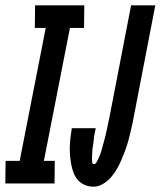

<svg xmlns="http://www.w3.org/2000/svg" viewBox="-22 -690 604 722"><path d="M183 0H-2L-1 -85H52L150 -585H109L110 -670H295L294 -585H241L143 -85H184ZM330 12Q312 12 297 5.5Q282 -1 271.5 -12.5Q261 -24 255 -39.5Q249 -55 246 -71Q243 -87 241.5 -104Q240 -121 240.5 -138Q241 -155 243 -172.5Q245 -190 248 -208H338Q337 -203 336 -198Q335 -193 334 -188Q333 -183 332 -178Q331 -173 331 -168Q331 -163 330 -158Q329 -153 328.5 -148Q328 -143 327 -138Q326 -133 325.5 -128Q325 -123 325 -118Q325 -113 324.5 -108.5Q324 -104 324 -99Q324 -94 324 -89Q324 -84 325 -78.5Q326 -73 331 -73Q337 -73 340.5 -79Q344 -85 346.5 -90.5Q349 -96 351.5 -101.5Q354 -107 356 -112.5Q358 -118 359.5 -123.5Q361 -129 362.5 -134.5Q364 -140 365.5 -145.5Q367 -151 368.5 -156.5Q370 -162 371.5 -168Q373 -174 374.5 -179.5Q376 -185 377 -190.5Q378 -196 379.5 -201.5Q381 -207 382 -212.5Q383 -218 384 -223.5Q385 -229 386.5 -235Q388 -241 389 -246L471 -670H562L477 -230Q473 -212 469 -194Q465 -176 460 -158.5Q455 -141 448.5 -123.5Q442 -106 434.5 -88.5Q427 -71 417.5 -54.5Q408 -38 395 -23Q382 -8 364.5 2Q347 12 330 12Z"/></svg>

Font: Lode Dark Term
Style: Bold Italic
Weight: 700
Italic angle: -11°
Monospace: yes
Designer: Belleve Invis
Foundry: Belleve Invis
Version: Version 29.2.0